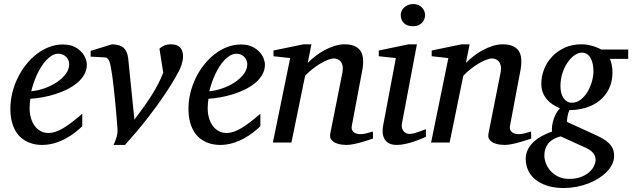

<svg xmlns="http://www.w3.org/2000/svg" viewBox="-20 -717 3181 966"><path d="M328.1 -394Q328.1 -403.8 324.2 -413.3Q320.3 -422.9 313.5 -430.2Q306.6 -437.5 296.4 -442.1Q286.1 -446.8 273.9 -446.8Q257.3 -446.8 242.2 -438Q227.1 -429.2 213.1 -414.6Q199.2 -399.9 187.3 -380.9Q175.3 -361.8 165.8 -340.8Q156.2 -319.8 148.9 -298.3Q141.6 -276.9 137.2 -257.8Q168.9 -260.7 202.9 -272.5Q236.8 -284.2 264.6 -302.5Q292.5 -320.8 310.3 -344.2Q328.1 -367.7 328.1 -394ZM417 -393.1Q417 -365.7 404.3 -342.8Q391.6 -319.8 369.9 -301.3Q348.1 -282.7 319.6 -268.3Q291 -253.9 259.5 -243.9Q228 -233.9 195.3 -227.8Q162.6 -221.7 132.8 -220.2Q131.3 -210.4 130.1 -196.8Q128.9 -183.1 128.9 -173.8Q128.9 -146.5 135.5 -123.5Q142.1 -100.6 154.5 -83.7Q167 -66.9 184.6 -57.4Q202.1 -47.9 224.1 -47.9Q257.8 -47.9 298.3 -72.3Q338.9 -96.7 394 -145V-82Q379.9 -68.4 359.4 -52Q338.9 -35.6 312.7 -21.2Q286.6 -6.8 255.9 2.7Q225.1 12.2 190.9 12.2Q175.8 12.2 158 9.3Q140.1 6.3 122.6 -1.2Q105 -8.8 88.6 -22Q72.3 -35.2 59.8 -55.4Q47.4 -75.7 39.8 -103.8Q32.2 -131.8 32.2 -169.9Q32.2 -209.5 41.7 -248.8Q51.3 -288.1 68.6 -324Q85.9 -359.9 110.4 -390.9Q134.8 -421.9 164.1 -444.6Q193.4 -467.3 226.8 -480.2Q260.3 -493.2 295.9 -493.2Q330.6 -493.2 353.8 -481.7Q377 -470.2 391.1 -454.1Q405.3 -438 411.1 -420.9Q417 -403.8 417 -393.1Z M900.9 -434.1Q900.9 -421.4 898.4 -410.2Q896 -398.9 892.8 -389.2Q889.6 -379.4 886 -371.6Q882.3 -363.8 879.9 -358.9Q846.7 -297.4 808.6 -241.2Q770.5 -185.1 733.9 -137.5Q697.3 -89.8 664.6 -51.5Q631.8 -13.2 608.9 12.2H551.3Q561.5 -9.8 566.9 -28.6Q572.3 -47.4 571.3 -64Q571.3 -65.4 570.3 -78.9Q569.3 -92.3 567.6 -113.5Q565.9 -134.8 563.5 -162.1Q561 -189.5 558.1 -218.8Q555.2 -248 552 -277.6Q548.8 -307.1 545.2 -332.8Q541.5 -358.4 537.8 -378.2Q534.2 -397.9 530.3 -408.2Q525.4 -418.5 520.5 -423.3Q515.6 -428.2 507.3 -428.2L436 -432.1V-460.9L543 -494.1Q584 -493.2 602.5 -475.8Q621.1 -458.5 625 -422.9L656.2 -115.2Q681.6 -148.4 703.1 -178.5Q724.6 -208.5 742.4 -236.8Q760.3 -265.1 774.9 -293.2Q789.6 -321.3 801.3 -351.1L782.2 -472.2Q792 -481.9 806.6 -488Q821.3 -494.1 839.8 -494.1Q872.1 -494.1 886.5 -477.8Q900.9 -461.4 900.9 -434.1Z M1224.1 -394Q1224.1 -403.8 1220.2 -413.3Q1216.3 -422.9 1209.5 -430.2Q1202.6 -437.5 1192.4 -442.1Q1182.1 -446.8 1169.9 -446.8Q1153.3 -446.8 1138.2 -438Q1123 -429.2 1109.1 -414.6Q1095.2 -399.9 1083.3 -380.9Q1071.3 -361.8 1061.8 -340.8Q1052.2 -319.8 1044.9 -298.3Q1037.6 -276.9 1033.2 -257.8Q1064.9 -260.7 1098.9 -272.5Q1132.8 -284.2 1160.6 -302.5Q1188.5 -320.8 1206.3 -344.2Q1224.1 -367.7 1224.1 -394ZM1313 -393.1Q1313 -365.7 1300.3 -342.8Q1287.6 -319.8 1265.9 -301.3Q1244.1 -282.7 1215.6 -268.3Q1187 -253.9 1155.5 -243.9Q1124 -233.9 1091.3 -227.8Q1058.6 -221.7 1028.8 -220.2Q1027.3 -210.4 1026.1 -196.8Q1024.9 -183.1 1024.9 -173.8Q1024.9 -146.5 1031.5 -123.5Q1038.1 -100.6 1050.5 -83.7Q1063 -66.9 1080.6 -57.4Q1098.1 -47.9 1120.1 -47.9Q1153.8 -47.9 1194.3 -72.3Q1234.9 -96.7 1290 -145V-82Q1275.9 -68.4 1255.4 -52Q1234.9 -35.6 1208.7 -21.2Q1182.6 -6.8 1151.9 2.7Q1121.1 12.2 1086.9 12.2Q1071.8 12.2 1054 9.3Q1036.1 6.3 1018.6 -1.2Q1001 -8.8 984.6 -22Q968.3 -35.2 955.8 -55.4Q943.4 -75.7 935.8 -103.8Q928.2 -131.8 928.2 -169.9Q928.2 -209.5 937.7 -248.8Q947.3 -288.1 964.6 -324Q981.9 -359.9 1006.3 -390.9Q1030.8 -421.9 1060.1 -444.6Q1089.4 -467.3 1122.8 -480.2Q1156.2 -493.2 1191.9 -493.2Q1226.6 -493.2 1249.8 -481.7Q1272.9 -470.2 1287.1 -454.1Q1301.3 -438 1307.1 -420.9Q1313 -403.8 1313 -393.1Z M1856.9 -20Q1850.6 -17.6 1834.7 -12.5Q1818.8 -7.3 1799.3 -1.7Q1779.8 3.9 1759.3 8.1Q1738.8 12.2 1723.1 12.2Q1714.4 12.2 1699 10.5Q1683.6 8.8 1669.4 2.7Q1655.3 -3.4 1646.5 -15.1Q1637.7 -26.9 1642.1 -46.9L1703.1 -354Q1706.5 -374 1703.4 -387.2Q1700.2 -400.4 1693.1 -408.4Q1686 -416.5 1676.8 -419.7Q1667.5 -422.9 1659.2 -422.9Q1647 -422.9 1629.2 -415.8Q1611.3 -408.7 1591.6 -397Q1571.8 -385.3 1551.8 -369.4Q1531.7 -353.5 1515.1 -335.9L1446.3 0H1353L1439.9 -424.8L1356 -434.1V-462.9L1506.8 -494.1H1546.9L1528.3 -400.9Q1544.9 -417.5 1566.4 -434.3Q1587.9 -451.2 1612.3 -464.4Q1636.7 -477.5 1662.8 -485.8Q1689 -494.1 1713.9 -494.1Q1768.6 -494.1 1791.7 -463.9Q1814.9 -433.6 1803.2 -366.2L1750 -84Q1747.6 -69.8 1752.2 -61.5Q1756.8 -53.2 1764.4 -48.8Q1772 -44.4 1780.3 -43.2Q1788.6 -42 1793 -42Q1806.6 -42 1822.8 -45.9Q1838.9 -49.8 1856 -55.2Z M2123 -28.8Q2117.2 -26.4 2101.6 -19.5Q2085.9 -12.7 2064.9 -5.6Q2043.9 1.5 2020.8 6.8Q1997.6 12.2 1977.1 12.2Q1951.2 12.2 1936 3.4Q1920.9 -5.4 1913.6 -19.5Q1906.2 -33.7 1905.3 -51.3Q1904.3 -68.8 1907.7 -85.9L1971.7 -424.8L1885.7 -434.1V-462.9L2036.6 -494.1H2077.6L2002 -94.2Q2000 -84 2002.2 -74.7Q2004.4 -65.4 2009.5 -58.3Q2014.6 -51.3 2022.7 -47.1Q2030.8 -43 2041 -43Q2049.8 -43 2061.8 -46.1Q2073.7 -49.3 2085.7 -53.5Q2097.7 -57.6 2107.9 -61.5Q2118.2 -65.4 2123 -66.9ZM2118.7 -641.1Q2118.7 -629.9 2114.5 -619.9Q2110.4 -609.9 2102.8 -602.1Q2095.2 -594.2 2084 -589.6Q2072.8 -585 2058.1 -585Q2027.3 -585 2011.7 -601.3Q1996.1 -617.7 1996.1 -641.1Q1996.1 -650.9 2000.2 -660.6Q2004.4 -670.4 2012.5 -678.5Q2020.5 -686.5 2032.2 -691.7Q2043.9 -696.8 2059.1 -696.8Q2073.2 -696.8 2084.2 -691.9Q2095.2 -687 2103 -679.2Q2110.8 -671.4 2114.7 -661.4Q2118.7 -651.4 2118.7 -641.1Z M2652.8 -20Q2646.5 -17.6 2630.6 -12.5Q2614.7 -7.3 2595.2 -1.7Q2575.7 3.9 2555.2 8.1Q2534.7 12.2 2519 12.2Q2510.3 12.2 2494.9 10.5Q2479.5 8.8 2465.3 2.7Q2451.2 -3.4 2442.4 -15.1Q2433.6 -26.9 2438 -46.9L2499 -354Q2502.4 -374 2499.3 -387.2Q2496.1 -400.4 2489 -408.4Q2481.9 -416.5 2472.7 -419.7Q2463.4 -422.9 2455.1 -422.9Q2442.9 -422.9 2425 -415.8Q2407.2 -408.7 2387.5 -397Q2367.7 -385.3 2347.7 -369.4Q2327.6 -353.5 2311 -335.9L2242.2 0H2148.9L2235.8 -424.8L2151.9 -434.1V-462.9L2302.7 -494.1H2342.8L2324.2 -400.9Q2340.8 -417.5 2362.3 -434.3Q2383.8 -451.2 2408.2 -464.4Q2432.6 -477.5 2458.7 -485.8Q2484.9 -494.1 2509.8 -494.1Q2564.5 -494.1 2587.6 -463.9Q2610.8 -433.6 2599.1 -366.2L2545.9 -84Q2543.5 -69.8 2548.1 -61.5Q2552.7 -53.2 2560.3 -48.8Q2567.9 -44.4 2576.2 -43.2Q2584.5 -42 2588.9 -42Q2602.5 -42 2618.7 -45.9Q2634.8 -49.8 2651.9 -55.2Z M2976.6 87.9Q2976.6 69.8 2965.8 54.7Q2955.1 39.6 2925.8 25.9L2800.8 -30.8Q2776.9 -24.9 2761 -14.6Q2745.1 -4.4 2735.8 8.5Q2726.6 21.5 2722.7 36.1Q2718.8 50.8 2718.8 65.9Q2718.8 83 2726.1 103.5Q2733.4 124 2748.8 141.6Q2764.2 159.2 2787.6 171.1Q2811 183.1 2842.8 183.1Q2878.9 183.1 2904.3 172.9Q2929.7 162.6 2945.8 147.9Q2961.9 133.3 2969.2 116.9Q2976.6 100.6 2976.6 87.9ZM2965.8 -358.9Q2965.8 -377.4 2962.4 -394.3Q2959 -411.1 2951.9 -424.1Q2944.8 -437 2933.8 -444.6Q2922.9 -452.1 2907.7 -452.1Q2889.6 -452.1 2870.6 -439Q2851.6 -425.8 2835.7 -402.8Q2819.8 -379.9 2809.8 -349.1Q2799.8 -318.4 2799.8 -283.2Q2799.8 -265.1 2803.7 -249.8Q2807.6 -234.4 2815.2 -223.4Q2822.8 -212.4 2833.3 -206.3Q2843.8 -200.2 2856.9 -200.2Q2881.8 -200.2 2902.1 -216.1Q2922.4 -231.9 2936.5 -255.9Q2950.7 -279.8 2958.3 -307.6Q2965.8 -335.4 2965.8 -358.9ZM3048.8 -420.9Q3053.2 -409.7 3057.4 -392.1Q3061.5 -374.5 3061.5 -354Q3061.5 -306.2 3043.9 -270.5Q3026.4 -234.9 2996.6 -210.9Q2966.8 -187 2927.5 -175Q2888.2 -163.1 2844.7 -163.1Q2841.3 -155.8 2838.9 -147Q2836.4 -138.2 2835 -129.6Q2833.5 -121.1 2833 -114Q2832.5 -106.9 2834 -103L2967.8 -42Q2990.7 -31.7 3009.5 -21.2Q3028.3 -10.7 3041.7 1.7Q3055.2 14.2 3062.5 30Q3069.8 45.9 3069.8 67.9Q3069.8 89.4 3059.8 109.6Q3049.8 129.9 3032.5 147.7Q3015.1 165.5 2991 180.7Q2966.8 195.8 2938.7 206.5Q2910.6 217.3 2879.6 223.1Q2848.6 229 2816.9 229Q2767.6 229 2731.4 216.8Q2695.3 204.6 2671.6 184.6Q2647.9 164.6 2636.5 138.2Q2625 111.8 2625 83Q2625 57.6 2635.5 36.1Q2646 14.6 2664.1 -2.4Q2682.1 -19.5 2706.3 -32.7Q2730.5 -45.9 2757.8 -55.2Q2755.4 -66.9 2757.6 -82.8Q2759.8 -98.6 2764.9 -115Q2770 -131.3 2778.3 -146.5Q2786.6 -161.6 2796.9 -171.9Q2776.9 -180.7 2759.8 -192.1Q2742.7 -203.6 2730.2 -218.5Q2717.8 -233.4 2710.7 -252.7Q2703.6 -272 2703.6 -295.9Q2703.6 -332.5 2717.3 -367.9Q2731 -403.3 2757.1 -431.4Q2783.2 -459.5 2820.6 -476.8Q2857.9 -494.1 2905.8 -494.1Q2923.8 -494.1 2939.7 -491Q2955.6 -487.8 2968.5 -483.6Q2981.4 -479.5 2991 -475.1Q3000.5 -470.7 3004.9 -467.8H3140.6V-420.9Z"/></svg>

Font: Charis SIL Phon
Style: Italic
Weight: 400
Italic angle: -11°
Foundry: SIL International
Version: Version 5.000